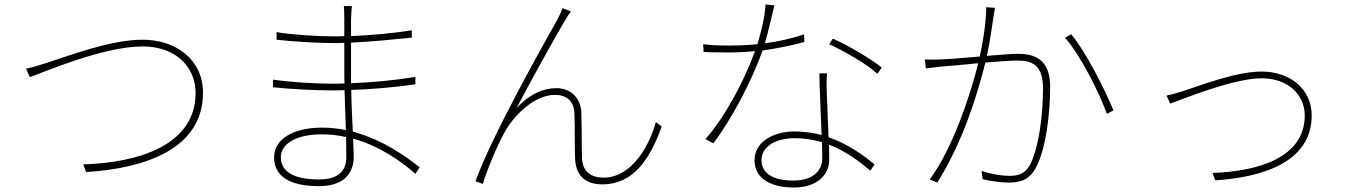

<svg xmlns="http://www.w3.org/2000/svg" viewBox="-20 -803 6040 856"><path d="M96 -497 113 -459C166 -477 437 -596 616 -596C764 -596 852 -504 852 -389C852 -157 601 -78 351 -70L364 -36C626 -52 885 -139 885 -389C885 -538 764 -626 615 -626C471 -626 284 -553 192 -524C153 -512 132 -504 96 -497Z M1524 -102C1524 -22 1463 -3 1402 -3C1274 -3 1232 -48 1232 -102C1232 -158 1294 -204 1414 -204C1452 -204 1488 -200 1523 -192C1523 -158 1524 -126 1524 -102ZM1851 -57C1797 -100 1689 -180 1553 -216C1550 -270 1547 -335 1546 -402C1635 -405 1734 -413 1832 -427V-460C1732 -444 1632 -435 1545 -432V-477V-613C1633 -617 1723 -626 1816 -635V-668C1729 -654 1636 -646 1545 -642C1545 -676 1545 -702 1545 -714C1546 -747 1547 -761 1549 -776H1513C1514 -768 1515 -741 1515 -725V-642C1497 -641 1480 -641 1462 -641C1391 -641 1270 -649 1213 -660V-626C1272 -619 1389 -611 1463 -611C1480 -611 1498 -611 1515 -612V-477C1515 -464 1515 -449 1516 -431C1495 -430 1475 -430 1456 -430C1378 -430 1273 -437 1197 -448V-414C1273 -406 1379 -400 1456 -400C1475 -400 1496 -400 1516 -401C1518 -348 1520 -283 1522 -223C1488 -230 1453 -234 1417 -234C1283 -234 1202 -181 1202 -101C1202 -15 1275 27 1402 27C1530 27 1557 -49 1557 -102C1557 -119 1556 -148 1554 -185C1673 -152 1770 -83 1832 -28Z M2525 -752 2488 -767C2482 -750 2475 -735 2464 -714C2410 -618 2172 -197 2100 5L2133 17C2145 -29 2195 -152 2229 -212C2270 -288 2362 -380 2454 -380C2508 -380 2539 -350 2541 -298C2544 -230 2541 -157 2544 -95C2546 -50 2564 19 2666 19C2801 19 2877 -90 2930 -239L2904 -259C2881 -171 2805 -11 2670 -11C2617 -11 2577 -37 2575 -97C2573 -152 2574 -225 2572 -298C2570 -371 2519 -410 2461 -410C2404 -410 2342 -385 2283 -321C2337 -425 2454 -636 2493 -702C2505 -723 2518 -742 2525 -752Z M3565 -650C3503 -629 3444 -617 3390 -610C3407 -666 3422 -740 3433 -779L3393 -783C3390 -728 3373 -659 3357 -606C3309 -601 3265 -600 3226 -600C3177 -600 3146 -602 3115 -606L3117 -571C3149 -570 3191 -569 3225 -569C3265 -569 3306 -571 3346 -575C3301 -448 3210 -277 3125 -183L3160 -164C3239 -267 3330 -438 3380 -578C3443 -587 3506 -599 3566 -616ZM3646 -95C3646 -50 3612 2 3518 2C3418 2 3375 -35 3375 -90C3375 -147 3435 -187 3523 -187C3566 -187 3607 -180 3645 -169C3645 -141 3646 -116 3646 -95ZM3633 -476C3634 -397 3640 -289 3643 -201C3606 -211 3565 -217 3521 -217C3436 -217 3344 -175 3344 -89C3344 -1 3425 33 3520 33C3624 33 3677 -25 3677 -91C3677 -110 3676 -133 3676 -158C3749 -130 3810 -85 3860 -42L3879 -70C3827 -113 3759 -162 3674 -191C3672 -263 3667 -344 3666 -390C3665 -418 3664 -436 3667 -476ZM3677 -606C3741 -576 3843 -519 3892 -474L3911 -502C3868 -537 3765 -599 3693 -631Z M4377 -771C4376 -700 4363 -617 4348 -551C4278 -545 4208 -539 4174 -538C4148 -537 4130 -537 4103 -538L4108 -498C4129 -501 4159 -504 4176 -506C4209 -508 4274 -515 4341 -521C4312 -399 4230 -143 4125 -3L4159 11C4277 -179 4338 -385 4373 -524C4430 -529 4485 -533 4517 -533C4581 -533 4630 -513 4630 -411C4630 -294 4613 -156 4577 -78C4552 -25 4518 -19 4478 -19C4449 -19 4401 -26 4356 -41L4361 -4C4390 3 4438 11 4475 11C4529 11 4572 0 4602 -63C4643 -143 4662 -297 4662 -416C4662 -541 4590 -563 4518 -563C4492 -563 4438 -559 4380 -554C4395 -623 4406 -709 4410 -733C4412 -747 4414 -757 4416 -768ZM4728 -635C4796 -559 4882 -388 4915 -295L4944 -311C4908 -400 4819 -576 4756 -650Z M5181 -377 5197 -341C5239 -355 5475 -454 5605 -454C5721 -454 5797 -382 5797 -288C5797 -100 5589 -39 5386 -32L5398 1C5618 -13 5828 -85 5828 -288C5828 -408 5729 -484 5605 -484C5492 -484 5334 -423 5261 -399C5229 -389 5210 -383 5181 -377Z"/></svg>

Font: Source Han Sans CN ExtraLight
Style: Regular
Weight: 250
Designer: Ryoko NISHIZUKA (kana & ideographs); Paul D. Hunt (Latin, Greek & Cyrillic); Wenlong ZHANG (bopomofo); Sandoll Communica
Foundry: Adobe Systems Incorporated
Version: Version 1.004;PS 1.004;hotconv 16.6.51;makeotf.lib2.5.65220